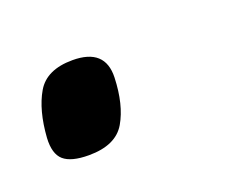

<svg xmlns="http://www.w3.org/2000/svg" viewBox="-41 -143 229 194"><g transform="rotate(-20 73.0 -46.0)"><path d="M-4 -29Q-2 -58 8.5 -76Q19 -94 47 -94Q82 -94 81 -63Q80 -34 69.5 -16Q59 2 30 2Q11 2 3 -5Q-5 -12 -4 -29Z"/></g></svg>

Font: Georama SemiCondensed
Style: Italic
Weight: 400
Width: 4
Italic angle: -9°
Designer: Jean-Baptiste Levee
Foundry: Production Type
Version: Version 1.000